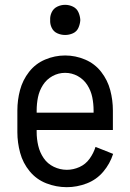

<svg xmlns="http://www.w3.org/2000/svg" viewBox="-20 -768 540 796"><path d="M257 8Q213 8 172 -8Q131 -24 103 -58Q75 -92 63.5 -134.5Q52 -177 52 -220V-310Q52 -353 63 -394.5Q74 -436 100.5 -470Q127 -504 167 -521Q207 -538 250 -538Q293 -538 333 -521Q373 -504 399.5 -470Q426 -436 437 -394.5Q448 -353 448 -310V-229H132V-220Q132 -192 138.5 -164Q145 -136 161 -112.5Q177 -89 203 -76.5Q229 -64 257 -64Q284 -64 309.5 -75.5Q335 -87 351.5 -110Q368 -133 376 -159L449 -130Q436 -89 408 -56Q380 -23 339.5 -7.5Q299 8 257 8ZM132 -301H368V-310Q368 -338 362.5 -365Q357 -392 342 -415.5Q327 -439 302.5 -452.5Q278 -466 250 -466Q222 -466 197.5 -452.5Q173 -439 158 -415.5Q143 -392 137.5 -365Q132 -338 132 -310ZM250 -623Q233 -623 217.5 -630Q202 -637 194.5 -652.5Q187 -668 188 -685Q187 -702 194.5 -717.5Q202 -733 217.5 -740.5Q233 -748 250 -748Q267 -748 282.5 -740.5Q298 -733 305 -717.5Q312 -702 313 -685Q312 -668 305 -652.5Q298 -637 282.5 -630Q267 -623 250 -623Z"/></svg>

Font: Iosevka SS08
Style: Regular
Weight: 400
Monospace: yes
Designer: Belleve Invis
Foundry: Belleve Invis
Version: 2.1.0; ttfautohint (v1.8.2)